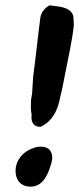

<svg xmlns="http://www.w3.org/2000/svg" viewBox="-20 -725 296 718"><path d="M131 -660 125 -612 114 -518 104 -438 100 -375 96 -351C96 -339 95 -324 96 -311C97 -300 99 -297 98 -291V-290C96 -274 103 -251 128 -251H132L136 -253C176 -273 196 -312 205 -361C213 -391 219 -427 226 -461C237 -517 250 -574 256 -630V-631C256 -643 255 -655 254 -665V-666C241 -703 193 -700 165 -705C147 -695 135 -680 131 -660ZM39 -98C34 -62 51 -27 94 -27C140 -27 157 -71 167 -98V-99C172 -114 183 -141 167 -163C151 -182 122 -176 112 -174H111L110 -173C76 -163 46 -139 39 -98Z"/></svg>

Font: Vapor
Style: ExBdObl
Weight: 800
Foundry: Cannot Into Space Fonts
Version: Version 0.179